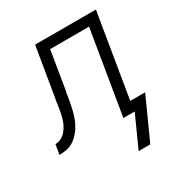

<svg xmlns="http://www.w3.org/2000/svg" viewBox="-205 -636 870 927"><g transform="rotate(-30 230.0 -172.5)"><path d="M365 175H300L379 0H316L393 -465H176L141 -251Q140 -250 140 -248Q140 -246 139 -244Q136 -224 132.5 -204Q129 -184 124.5 -164Q120 -144 113.5 -124Q107 -104 97 -85Q87 -66 72.5 -49Q58 -32 40 -20Q22 -8 1 -4Q-20 0 -40 0L-31 -55Q-19 -55 -7.5 -59Q4 -63 14 -70.5Q24 -78 31.5 -88Q39 -98 45 -108.5Q51 -119 55 -130.5Q59 -142 62 -153.5Q65 -165 67 -176Q69 -187 71 -199Q73 -214 75.5 -230Q78 -246 81 -261L124 -520H463L386 -55H469Z"/></g></svg>

Font: Iosevka SS04 Light Oblique
Style: Regular
Weight: 300
Italic angle: -9°
Monospace: yes
Designer: Belleve Invis
Foundry: Belleve Invis
Version: Version 19.0.0; ttfautohint (v1.8.4)